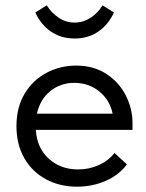

<svg xmlns="http://www.w3.org/2000/svg" viewBox="-20 -695 549 723"><path d="M479 -206H115Q119 -138 163.5 -97.5Q208 -57 274 -57Q316 -57 352.5 -73.5Q389 -90 411 -119L458 -76Q427 -35 377 -13.5Q327 8 270 8Q205 8 153 -20Q101 -48 71.5 -99.5Q42 -151 42 -220Q42 -291 73 -342.5Q104 -394 155.5 -421Q207 -448 267 -448Q332 -448 380 -417Q428 -386 453.5 -336Q479 -286 479 -231ZM119 -267H404Q394 -318 354 -350.5Q314 -383 260 -383Q208 -383 169.5 -352Q131 -321 119 -267ZM113 -648 156 -675Q174 -646 201.5 -628Q229 -610 261 -610Q293 -610 321 -628Q349 -646 366 -675L409 -648Q388 -602 350 -576Q312 -550 261 -550Q210 -550 172 -576Q134 -602 113 -648Z"/></svg>

Font: Tilda Sans
Style: Regular
Weight: 400
Designer: ParaType Ltd
Foundry: ParaType Ltd
Version: Version 1.002W